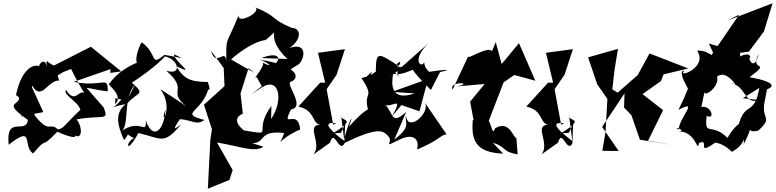

<svg xmlns="http://www.w3.org/2000/svg" viewBox="-20 -863 4748 1175"><path d="M655 -417 722 -426 536 -577 310 -462C255 -485 264 -520 266 -431C267 -518 222 -481 219 -458C173 -475 106 -422 78 -281L97 -267C102 -215 -10 -242 151 -129C139 -36 14 -164 33 23C195 -105 114 34 183 76C281 -40 215 64 331 -57C434 -9 473 -19 407 -55C497 25 483 -99 448 -132C610 -163 650 -118 614 -206L510 -325C549 -322 554 -314 639 -304C642 -406 610 -326 431 -362L656 -440ZM358 -417C394 -439 459 -435 397 -491C394 -466 519 -239 520 -272C464 -352 451 -209 384 -313C361 -284 461 -240 472 -191C371 -96 372 -77 334 -71C282 -121 287 -38 193 -156C166 -257 143 -179 107 -150L245 -177L175 -330C178 -364 194 -259 262 -325C356 -415 349 -329 333 -401Z M686 -262 723 -254C660 -175 619 -203 749 -226C679 -171 700 -92 739 -6C818 -92 680 -78 800 -17C747 5 750 93 827 -49C973 -15 980 26 1089 -102C1070 -90 1018 -42 1081 -134C1158 -128 1184 -93 1231 -129C1068 -171 1220 -174 1257 -326L1157 -306C1275 -318 1271 -295 1252 -361C1144 -363 1106 -378 1058 -459C1195 -391 1043 -488 1045 -531C1121 -494 1097 -510 986 -527C895 -453 948 -530 848 -604C824 -579 777 -411 868 -498C694 -442 651 -346 647 -351C636 -343 740 -280 685 -225ZM963 -316C1050 -194 949 -76 993 -194C985 -64 917 -1 873 -124C875 -30 839 -147 716 -55C779 -83 726 -255 806 -345L723 -181C806 -318 888 -266 787 -357C930 -450 992 -518 988 -518C1073 -502 1098 -397 997 -431C1142 -304 998 -309 1121 -212C1070 -247 1017 -282 963 -316Z M1523 13C1609 14 1558 -68 1719 -49C1685 54 1659 1 1817 -71C1804 -206 1696 -63 1761 -194C1850 -206 1733 -342 1756 -361C1824 -386 1800 -462 1569 -498C1682 -464 1684 -349 1722 -394C1697 -400 1760 -441 1810 -471C1854 -517 1861 -637 1695 -542C1813 -579 1846 -688 1764 -693C1627 -751 1686 -760 1535 -821C1598 -800 1433 -707 1440 -769C1358 -565 1366 -657 1364 -471C1367 -590 1302 -440 1272 -551L1349 -447L1354 -336L1228 -222L1277 -72L1267 -4L1252 292L1384 238L1404 178L1308 9C1451 33 1539 72 1592 35ZM1641 -215C1519 -50 1674 -32 1472 -65C1387 -136 1457 -163 1466 -167L1452 -291L1501 -446L1536 -418L1394 -499C1398 -504 1513 -606 1605 -618C1724 -713 1579 -653 1739 -502L1580 -508C1756 -576 1670 -407 1583 -486C1619 -473 1515 -365 1551 -391L1582 -335C1518 -284 1489 -266 1581 -327C1690 -398 1717 -248 1639 -135Z M2000 10C2026 -83 2054 81 2089 13L2067 -159C2057 -115 2180 -147 2017 -47L2066 -50C2114 -135 2090 -196 2089 1C1923 -123 2008 -111 2038 -109L2019 -100L1979 -317L2040 -406L2091 -562L1926 -540L1970 -357H1939L1806 -211C1910 -187 1886 -113 1937 -100C1850 -93 1953 12 1899 82Z M2437 -220 2547 -182 2600 -380 2379 -301 2518 -291C2405 -254 2361 -297 2389 -425C2350 -363 2327 -320 2375 -403C2449 -442 2378 -447 2440 -366C2360 -499 2326 -363 2484 -427L2580 -465C2444 -483 2505 -428 2617 -312L2673 -422C2758 -441 2708 -439 2594 -422C2673 -393 2580 -414 2576 -481C2555 -442 2498 -498 2602 -598L2437 -452C2366 -454 2456 -516 2420 -459C2296 -539 2280 -554 2280 -425C2203 -366 2304 -469 2223 -394L2192 -385C2281 -252 2197 -309 2235 -183C2277 -148 2299 -295 2116 -88C2154 -200 2108 -107 2079 16C2288 -85 2324 -69 2358 -27C2390 11 2311 47 2426 -9C2507 -49 2550 -13 2532 52C2670 -5 2674 -37 2713 -41L2578 -238C2621 -176 2473 -47 2465 -156C2454 -112 2502 -91 2393 -9L2466 -178C2367 -91 2396 -170 2325 -236C2351 -175 2466 -303 2378 -150Z M2996 10C3087 40 3047 64 3148 82L3140 -19C3122 -15 3099 -133 3009 -77C2989 -3 2976 -207 2954 -79L3062 -359L3127 -404L3256 -369L3156 -599L3050 -471L3014 -605L2991 -550C2963 -583 2837 -494 2845 -518L2750 -315C2721 -369 2895 -357 2773 -334L2946 -349L2857 -241L2888 -76C2829 -7 2955 -105 2873 -129C2864 -10 2886 71 3059 77Z M3395 10C3421 -83 3449 81 3484 13L3462 -159C3452 -115 3575 -147 3412 -47L3461 -50C3509 -135 3485 -196 3484 1C3318 -123 3403 -111 3433 -109L3414 -100L3374 -317L3435 -406L3486 -562L3321 -540L3365 -357H3334L3201 -211C3305 -187 3281 -113 3332 -100C3245 -93 3348 12 3294 82Z M3799 -205 3844 -158 3896 -8 4095 23 3946 -2 4038 -189 3912 -287 4025 -367 4041 -408 4192 -444 3955 -536 3883 -404 3760 -296 3727 -316 3742 -443 3762 -564 3579 -512 3635 -347 3697 -258 3686 -57 3666 60 3766 61 3665 -86 3802 -292Z M4166 -262 4132 -191C4262 -258 4138 -148 4133 -69C4086 -97 4189 -61 4133 -60C4246 -56 4245 79 4258 12C4329 -19 4234 99 4359 8C4317 15 4381 -11 4459 66C4565 12 4531 -87 4532 19C4606 -127 4530 -40 4621 -64C4718 -154 4631 -123 4662 -255L4674 -316C4760 -350 4628 -381 4567 -390C4710 -499 4562 -414 4624 -535C4592 -408 4552 -526 4571 -507C4579 -564 4447 -495 4510 -495C4513 -622 4478 -540 4318 -597C4389 -446 4334 -563 4246 -553C4316 -450 4122 -381 4167 -431C4106 -432 4256 -221 4190 -320ZM4526 -262 4627 -325C4592 -131 4531 -269 4489 -51C4551 -158 4469 -89 4432 -19C4336 -117 4288 -21 4305 -154C4359 -126 4333 -222 4272 -208L4292 -303C4283 -261 4396 -336 4365 -404C4356 -362 4398 -471 4491 -332C4464 -368 4446 -344 4457 -352C4541 -341 4538 -218 4622 -251ZM4504 -774 4326 -514 4563 -547 4655 -670 4708 -843 4429 -736Z"/></svg>

Font: Asimov Silicon
Style: Regular
Weight: 400
Designer: Google
Version: Version 2.000980; 2014